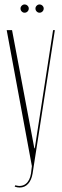

<svg xmlns="http://www.w3.org/2000/svg" viewBox="-20 -834 277 861"><path d="M134 -169H136L218 -699H226L126 -55Q121 -26 106 -9.5Q91 7 68 7Q63 7 57.5 6Q52 5 46 3L48 -3Q77 5 95.5 -9.5Q114 -24 119 -56L123 -89L10 -699H34ZM72 -796Q72 -803 77.5 -808.5Q83 -814 90 -814Q98 -814 103.5 -808.5Q109 -803 109 -796Q109 -788 103.5 -782.5Q98 -777 90 -777Q83 -777 77.5 -782.5Q72 -788 72 -796ZM139 -796Q139 -803 144.5 -808.5Q150 -814 157 -814Q165 -814 170.5 -808.5Q176 -803 176 -796Q176 -788 170.5 -782.5Q165 -777 157 -777Q150 -777 144.5 -782.5Q139 -788 139 -796Z"/></svg>

Font: Moniqa Thin Display
Style: Regular
Weight: 100
Designer: Rajesh Rajput
Foundry: Rajesh Rajput
Version: Version 1.000